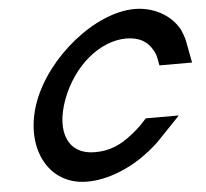

<svg xmlns="http://www.w3.org/2000/svg" viewBox="-56 -829 1006 938"><g transform="rotate(-5 447.5 -360.0)"><path d="M613 -198 645.9 -233H807.9L707.2 -128C687.1 -106 662.3 -85 642.4 -69H641.4C553.3 2 435.2 51 333.6 50C140.6 50 44.5 -145 122.8 -360C201.7 -574 443.6 -769 637 -770C731 -770 814.6 -723 853.4 -652L854.1 -651C861.8 -634 871.3 -611 875.2 -589L894.9 -485H734.9L728.1 -521C725.3 -535 721.4 -546 714.8 -558C687.8 -607 648 -629 585.3 -630C455.3 -630 323.1 -521 262.8 -360C203 -198 256.8 -89 385.2 -90C454.2 -90 509.3 -112 570.4 -161C587.5 -175 600.6 -186 613 -198Z"/></g></svg>

Font: Nordica Plus
Style: NordicaClassicRgObl
Weight: 500
Version: Version 1.01